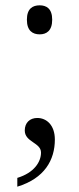

<svg xmlns="http://www.w3.org/2000/svg" viewBox="-20 -547 298 721"><path d="M129 -418C154 -418 176 -431 176 -473C176 -515 154 -527 129 -527C103 -527 81 -515 81 -473C81 -431 103 -418 129 -418ZM45 121V154C147 123 186 54 186 -23C186 -77 155 -104 120 -104C92 -104 73 -86 73 -57C73 -13 134 -12 134 26C134 61 108 102 45 121Z"/></svg>

Font: Noto Serif Georgian Light
Style: Regular
Weight: 300
Designer: Monotype Design Team, Akaki Razmadze
Foundry: Google LLC
Version: Version 2.003